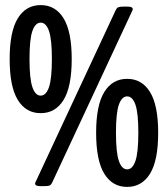

<svg xmlns="http://www.w3.org/2000/svg" viewBox="-20 -729 660 755"><path d="M140 -284Q82 -284 50 -336Q18 -388 18 -497Q18 -605 50 -657Q82 -709 140 -709Q198 -709 230 -657Q262 -605 262 -497Q262 -388 230 -336Q198 -284 140 -284ZM140 -353Q161 -353 172.5 -386Q184 -419 184 -497Q184 -575 172.5 -607.5Q161 -640 140 -640Q119 -640 107.5 -607.5Q96 -575 96 -497Q96 -419 107.5 -386Q119 -353 140 -353ZM139 3Q118 3 118 -7Q118 -11 123 -20L434 -687Q439 -698 445 -700.5Q451 -703 466 -703H481Q502 -703 502 -693Q502 -689 497 -680L186 -13Q181 -2 175 0.5Q169 3 154 3ZM480 6Q422 6 390 -46Q358 -98 358 -207Q358 -315 390 -367Q422 -419 480 -419Q538 -419 570 -367Q602 -315 602 -207Q602 -98 570 -46Q538 6 480 6ZM480 -63Q501 -63 512.5 -96Q524 -129 524 -207Q524 -285 512.5 -317.5Q501 -350 480 -350Q459 -350 447.5 -317.5Q436 -285 436 -207Q436 -129 447.5 -96Q459 -63 480 -63Z"/></svg>

Font: Asap Condensed SemiBold
Style: Regular
Weight: 600
Width: 3
Designer: Pablo Cosgaya
Foundry: Omnibus-Type
Version: Version 3.001; ttfautohint (v1.8.4.7-5d5b)